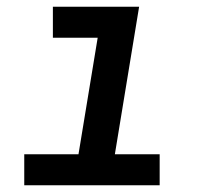

<svg xmlns="http://www.w3.org/2000/svg" viewBox="-20 -550 640 570"><path d="M52 0V-92H213L270 -438H137V-530H393L321 -92H454V0Z"/></svg>

Font: Iosevka Slab SmBdExObl
Style: Regular
Weight: 600
Width: 7
Italic angle: -9°
Monospace: yes
Designer: Belleve Invis
Foundry: Belleve Invis
Version: Version 11.1.0; ttfautohint (v1.8.3)